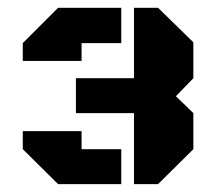

<svg xmlns="http://www.w3.org/2000/svg" viewBox="-20 -668 565 494"><path d="M324.7 -194.3V-377H175.3V-466.8H324.7V-647.9H386.7L477.5 -559.1V-466.8L432.6 -420.4L477.5 -377V-284.2L386.7 -194.3ZM129.4 -647.9H292V-557.1H189.9V-511.2H38.6V-557.1ZM292 -284.2V-194.3H129.4L38.6 -284.2V-330.6H189.9V-284.2Z"/></svg>

Font: Black Ops One [rus by aLiNcE]
Style: Regular
Weight: 400
Designer: James Grieshaber
Foundry: James Grieshaber
Version: Version 1.002;May 25, 2024;FontCreator 13.0.0.2680 64-bit